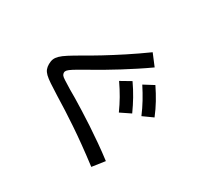

<svg xmlns="http://www.w3.org/2000/svg" viewBox="-187 -1020 1375 1341"><g transform="rotate(30 500.0 -350.0)"><path d="M705 104Q630 47 568 2.5Q506 -42 453 -77.5Q400 -113 351 -144.5Q302 -176 251 -207Q200 -239 168.5 -260Q137 -281 120 -297.5Q103 -314 96.5 -331Q90 -348 90 -370Q90 -394 97 -411.5Q104 -429 122 -446.5Q140 -464 173 -485Q206 -506 258 -536Q313 -567 379.5 -607.5Q446 -648 521.5 -697.5Q597 -747 676 -804L741 -719Q693 -685 642.5 -652Q592 -619 544 -589Q496 -559 452.5 -533.5Q409 -508 374.5 -488.5Q340 -469 318 -456Q275 -432 251.5 -417Q228 -402 219 -392Q210 -382 210 -371Q210 -360 216.5 -351Q223 -342 243.5 -329Q264 -316 306 -290Q330 -277 367 -254.5Q404 -232 451.5 -202.5Q499 -173 552 -138Q605 -103 661.5 -63.5Q718 -24 773 18ZM682 -321Q659 -372 633 -418Q607 -464 573 -513L655 -559Q689 -510 715.5 -462.5Q742 -415 766 -362ZM831 -378Q809 -430 783.5 -476.5Q758 -523 726 -572L807 -615Q840 -566 866.5 -518Q893 -470 915 -416Z"/></g></svg>

Font: M PLUS 1 Thin Medium
Style: Regular
Weight: 500
Version: Version 1.001